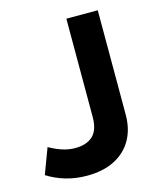

<svg xmlns="http://www.w3.org/2000/svg" viewBox="-108 -780 736 874"><g transform="rotate(-15 260.0 -342.5)"><path d="M194.5 15Q140.5 15 93.8 1Q47 -13 8.5 -37.5L53.5 -157.5Q85.5 -139.5 115.5 -130Q145.5 -120.5 174.5 -120.5Q228.5 -120.5 258 -148Q287.5 -175.5 287.5 -237V-700H435.5V-208Q435.5 -141 407.5 -91Q379.5 -41 325.5 -13Q271.5 15 194.5 15Z"/></g></svg>

Font: Geologica SemiBold
Style: Regular
Weight: 600
Designer: Sindre Bremnes, Frode Helland
Foundry: Monokrom Skriftforlag AS
Version: Version 1.010;gftools[0.9.28]